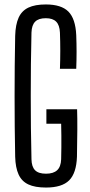

<svg xmlns="http://www.w3.org/2000/svg" viewBox="-20 -827 400 854"><path d="M184.6 7.2Q135.7 7.2 106.1 -6.7Q76.5 -20.6 62.7 -50.9Q48.8 -81.2 47.5 -129.8Q46 -196.4 45.5 -263.9Q44.9 -331.4 44.9 -398.9Q44.9 -466.4 45.5 -533.7Q46 -601 47.5 -667.4Q48.9 -717.9 62.9 -748.6Q76.9 -779.3 106.5 -793.3Q136.1 -807.2 183.8 -807.2Q252.7 -807.2 284.2 -775.5Q315.8 -743.7 319.1 -670.8Q320.6 -633.5 320.6 -596.2Q320.6 -558.9 319.1 -521.1H246.6Q248.1 -560.6 248.1 -601.6Q248.1 -642.7 246.6 -682.1Q245.1 -715.3 229.9 -730.6Q214.7 -746 183.8 -746Q151.6 -746 136.4 -730.6Q121.1 -715.3 120 -682.1Q118.2 -611.3 117.5 -540.8Q116.8 -470.4 116.8 -400.3Q116.8 -330.2 117.5 -260Q118.2 -189.7 120 -118.5Q120.7 -85.2 136 -69.8Q151.2 -54.4 184.6 -54.4Q217.5 -54.4 234.1 -69.8Q250.8 -85.2 252 -118.5Q252.6 -144.3 252.9 -171Q253.1 -197.7 252.9 -224.2Q252.6 -250.7 252 -276.5H186.3V-340.9H322.9Q324.2 -302.2 323.9 -250.1Q323.6 -198.1 322.3 -129.8Q319.7 -56.8 287.6 -24.8Q255.5 7.2 184.6 7.2Z"/></svg>

Font: Big Shoulders Display SC Thin
Style: Regular
Weight: 100
Designer: Patric King
Foundry: XO Type Co
Version: Version 2.002